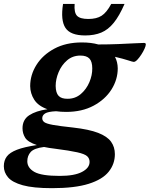

<svg xmlns="http://www.w3.org/2000/svg" viewBox="-92 -750 781 1002"><path d="M179.5 232Q81.5 232 26.8 216.8Q-28 201.5 -50 175.5Q-72 149.5 -72 117.5Q-72 87.5 -56.5 66.8Q-41 46 -3.5 31.5Q34 17 100.5 7Q53.5 -8.5 39.5 -31Q25.5 -53.5 25.5 -80.5Q25.5 -125.5 60.5 -148.5Q95.5 -171.5 155.5 -180Q107.5 -197 86.8 -229.5Q66 -262 65.5 -300.5Q65.5 -359 98.2 -411.2Q131 -463.5 191.5 -496Q252 -528.5 335 -528.5Q384 -528.5 421 -518Q475.5 -518 524.8 -520Q574 -522 609.8 -524Q645.5 -526 659 -526Q669 -526 669 -518.5Q669 -510.5 662.2 -495.5Q655.5 -480.5 645.2 -464.8Q635 -449 624.5 -438Q614 -427 606 -427Q601 -427 576.8 -435Q552.5 -443 508 -453.5Q522 -427 522.5 -393.5Q522.5 -335 489.8 -283Q457 -231 396.5 -198.5Q336 -166 253.5 -166Q225 -166 200.5 -169.5Q158.5 -167.5 143.5 -158Q128.5 -148.5 128.5 -133Q128.5 -120.5 139.2 -112.5Q150 -104.5 184.2 -98.2Q218.5 -92 288.5 -84.5Q373 -75 420.5 -56.5Q468 -38 487.8 -10.2Q507.5 17.5 507.5 54.5Q507.5 106 475.2 146.2Q443 186.5 371 209.2Q299 232 179.5 232ZM261 -234.5Q301 -234.5 330 -259.5Q359 -284.5 374.5 -321.2Q390 -358 389.5 -393Q389.5 -428.5 374.8 -444.2Q360 -460 327.5 -460Q287 -460 258 -435Q229 -410 213.8 -373.2Q198.5 -336.5 198.5 -301.5Q199 -265.5 213.8 -249.8Q228.5 -234 261 -234.5ZM50.5 91.5Q50.5 126 87.2 147Q124 168 220 168Q296.5 168 336 147.2Q375.5 126.5 375.5 95Q375.5 77 362.8 65.2Q350 53.5 311.2 44.8Q272.5 36 194.5 26Q163 22.5 138 17Q86 23.5 68.2 43.2Q50.5 63 50.5 91.5ZM369 -651Q412 -651 438.2 -667.8Q464.5 -684.5 488.5 -729.5H558Q530.5 -666.5 501.5 -630.8Q472.5 -595 436.5 -580Q400.5 -565 352.5 -565Q275.5 -565 249.5 -604.5Q223.5 -644 237 -729.5H297.5Q294 -684.5 309.8 -667.8Q325.5 -651 369 -651Z"/></svg>

Font: Newsreader Caption SemiBold
Style: Italic
Weight: 600
Italic angle: -17°
Designer: Hugues Gentile
Foundry: Production Type
Version: Version 1.001